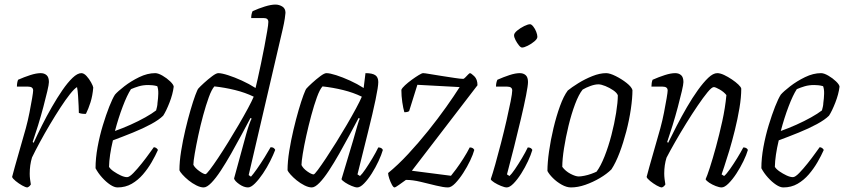

<svg xmlns="http://www.w3.org/2000/svg" viewBox="-20 -820 3693 840"><path d="M100 0Q92 0 77 -8.5Q62 -17 48.5 -28Q35 -39 33 -46Q36 -59 45 -90.5Q54 -122 66.5 -166Q79 -210 93 -259Q102 -292 109 -327.5Q116 -363 120.5 -390Q125 -417 125 -424Q125 -441 103 -441H54Q54 -458 59 -471Q86 -483 112.5 -491.5Q139 -500 158 -500Q174 -500 184 -491Q194 -482 194 -461Q194 -451 187 -421Q180 -391 169.5 -351.5Q159 -312 146.5 -271.5Q134 -231 123 -199L127 -195Q143 -230 163.5 -271Q184 -312 207 -352Q230 -392 253 -425.5Q276 -459 297.5 -479.5Q319 -500 336 -500Q347 -500 358.5 -487.5Q370 -475 378.5 -459.5Q387 -444 388 -437Q385 -401 376 -372.5Q367 -344 356 -322Q338 -321 325 -326Q325 -335 324 -356.5Q323 -378 321.5 -401.5Q320 -425 317 -439Q305 -432 286 -408Q267 -384 244.5 -349.5Q222 -315 198.5 -275.5Q175 -236 154.5 -198Q134 -160 120 -131Q110 -98 110 -60Q110 -48 111.5 -36Q113 -24 115 -13Q113 -10 110 -6.5Q107 -3 100 0Z M494 0Q480 0 462 -12Q444 -24 426.5 -43.5Q409 -63 398 -84Q398 -128 407 -177Q416 -226 430 -272Q444 -318 458 -353.5Q472 -389 483 -406Q495 -420 524 -442.5Q553 -465 589 -482.5Q625 -500 659 -500Q672 -500 691 -489Q710 -478 724.5 -464Q739 -450 740 -441Q736 -408 721.5 -371Q707 -334 694 -314Q676 -296 641 -277Q606 -258 561.5 -240Q517 -222 474 -206Q458 -139 457 -90Q463 -80 477.5 -70Q492 -60 508 -52.5Q524 -45 536 -45Q546 -45 563.5 -63Q581 -81 600.5 -105.5Q620 -130 634.5 -150.5Q649 -171 653 -176Q665 -175 671 -164Q660 -139 643.5 -110.5Q627 -82 605.5 -57Q584 -32 556.5 -16Q529 0 494 0ZM483 -247Q517 -259 551.5 -274.5Q586 -290 615.5 -306.5Q645 -323 663 -337Q665 -344 667 -353Q669 -362 669 -369Q672 -390 672.5 -410Q673 -430 668 -443Q657 -446 647.5 -447Q638 -448 629 -448Q606 -448 587.5 -442.5Q569 -437 553 -430Q536 -404 517 -354Q498 -304 483 -247Z M871 0Q857 0 839 -9Q821 -18 805 -31Q789 -44 778 -56.5Q767 -69 765 -75Q765 -113 772.5 -159.5Q780 -206 791 -252.5Q802 -299 813.5 -338.5Q825 -378 834.5 -403.5Q844 -429 848 -433Q855 -441 872.5 -457Q890 -473 908 -486.5Q926 -500 935 -500Q950 -500 978 -491Q1006 -482 1038 -467.5Q1070 -453 1098 -435Q1101 -446 1107.5 -475.5Q1114 -505 1122 -542.5Q1130 -580 1137 -617.5Q1144 -655 1149 -684Q1154 -713 1154 -724Q1154 -741 1134 -741H1079Q1079 -758 1085 -771Q1111 -783 1138.5 -791.5Q1166 -800 1185 -800Q1201 -800 1215 -791.5Q1229 -783 1229 -764Q1229 -759 1226 -739Q1223 -719 1217 -693L1068 -54L1078 -47Q1088 -58 1104.5 -81.5Q1121 -105 1137.5 -131.5Q1154 -158 1164 -176Q1173 -176 1178 -172Q1183 -168 1184 -164Q1176 -143 1162 -115Q1148 -87 1130.5 -61Q1113 -35 1095.5 -17.5Q1078 0 1065 0Q1047 0 1027 -14Q1007 -28 1004 -39L1057 -233Q1064 -258 1070.5 -276.5Q1077 -295 1081 -301L1076 -304Q1058 -270 1036 -229Q1014 -188 991 -147.5Q968 -107 946 -73.5Q924 -40 904.5 -20Q885 0 871 0ZM879 -58Q883 -58 898 -77.5Q913 -97 934 -128.5Q955 -160 978.5 -198Q1002 -236 1024.5 -274.5Q1047 -313 1064.5 -345.5Q1082 -378 1090 -397Q1053 -415 1008.5 -426Q964 -437 918 -442Q906 -429 893.5 -394.5Q881 -360 869 -316Q857 -272 847.5 -227.5Q838 -183 832 -148Q826 -113 826 -99Q833 -85 852 -71.5Q871 -58 879 -58Z M1344 0Q1330 0 1312 -9Q1294 -18 1278 -31Q1262 -44 1251 -56.5Q1240 -69 1238 -75Q1238 -113 1245.5 -159.5Q1253 -206 1264 -252.5Q1275 -299 1286.5 -338.5Q1298 -378 1307.5 -403.5Q1317 -429 1321 -433Q1328 -441 1345.5 -457Q1363 -473 1381 -486.5Q1399 -500 1408 -500Q1423 -500 1451 -491Q1479 -482 1511 -467.5Q1543 -453 1571 -435L1579 -500Q1609 -500 1622 -491Q1635 -482 1635 -461Q1635 -441 1623 -383.5Q1611 -326 1590 -242Q1569 -158 1544 -57L1555 -50Q1564 -58 1579 -80Q1594 -102 1609.5 -128Q1625 -154 1635 -175Q1650 -175 1655 -164Q1649 -143 1636 -115Q1623 -87 1606.5 -61Q1590 -35 1573 -17.5Q1556 0 1543 0Q1534 0 1518.5 -6.5Q1503 -13 1490 -21.5Q1477 -30 1474 -36L1525 -206Q1535 -242 1543 -269Q1551 -296 1554 -301L1549 -304Q1531 -270 1509 -229Q1487 -188 1464 -147.5Q1441 -107 1419 -73.5Q1397 -40 1377.5 -20Q1358 0 1344 0ZM1352 -57Q1356 -57 1370.5 -76.5Q1385 -96 1406 -127.5Q1427 -159 1451 -197.5Q1475 -236 1497.5 -274.5Q1520 -313 1537.5 -345.5Q1555 -378 1563 -397Q1526 -415 1481.5 -426Q1437 -437 1391 -442Q1379 -429 1366.5 -394.5Q1354 -360 1342 -315.5Q1330 -271 1320 -226Q1310 -181 1304.5 -146.5Q1299 -112 1299 -98Q1306 -83 1324.5 -70Q1343 -57 1352 -57Z M1706 0Q1701 0 1694.5 -12Q1688 -24 1683 -39Q1678 -54 1678 -63Q1721 -98 1766 -146.5Q1811 -195 1853.5 -248Q1896 -301 1931.5 -351Q1967 -401 1991 -439L1806 -449L1770 -334Q1764 -329 1749 -329Q1744 -346 1740 -373Q1736 -400 1736 -427Q1739 -435 1752 -447Q1765 -459 1781.5 -471Q1798 -483 1812 -491.5Q1826 -500 1831 -500Q1838 -500 1861 -496Q1884 -492 1913.5 -487.5Q1943 -483 1969 -479Q1995 -475 2006 -475Q2010 -475 2016 -481.5Q2022 -488 2028 -494Q2034 -500 2036 -500Q2041 -500 2055 -486.5Q2069 -473 2069 -447L1782 -73L1953 -51Q1960 -59 1975.5 -80Q1991 -101 2007.5 -127Q2024 -153 2035 -175Q2050 -175 2055 -164Q2050 -145 2037 -117.5Q2024 -90 2006.5 -63Q1989 -36 1971.5 -18Q1954 0 1940 0Q1921 0 1888.5 -8Q1856 -16 1820.5 -24.5Q1785 -33 1756 -33Q1742 -23 1726 -11.5Q1710 0 1706 0Z M2197 0Q2188 0 2172 -6.5Q2156 -13 2142.5 -21.5Q2129 -30 2127 -36Q2135 -59 2147 -101.5Q2159 -144 2172 -194.5Q2185 -245 2196 -293Q2207 -341 2214 -376.5Q2221 -412 2221 -424Q2221 -441 2199 -441H2150Q2150 -458 2156 -471Q2183 -483 2209 -491.5Q2235 -500 2254 -500Q2270 -500 2280 -491Q2290 -482 2290 -461Q2290 -446 2281.5 -402.5Q2273 -359 2259 -300Q2245 -241 2229 -177Q2213 -113 2198 -57L2209 -50Q2218 -58 2233 -80Q2248 -102 2263.5 -128Q2279 -154 2289 -175Q2304 -175 2309 -164Q2303 -143 2290 -115Q2277 -87 2260.5 -61Q2244 -35 2227 -17.5Q2210 0 2197 0ZM2264 -612Q2258 -612 2250 -622Q2242 -632 2235.5 -644.5Q2229 -657 2229 -666Q2229 -675 2243 -686.5Q2257 -698 2273.5 -706Q2290 -714 2299 -714Q2305 -714 2313 -704Q2321 -694 2326 -681Q2331 -668 2331 -659Q2331 -650 2318 -639Q2305 -628 2289 -620Q2273 -612 2264 -612Z M2478 0Q2459 0 2437.5 -12Q2416 -24 2399 -41Q2382 -58 2375 -72Q2375 -108 2382 -157.5Q2389 -207 2401.5 -259.5Q2414 -312 2430 -356Q2446 -400 2464 -424Q2481 -438 2510 -456Q2539 -474 2571.5 -487Q2604 -500 2632 -500Q2648 -500 2674 -487Q2700 -474 2721.5 -457Q2743 -440 2747 -426Q2747 -391 2740 -343Q2733 -295 2720 -245Q2707 -195 2690.5 -151.5Q2674 -108 2655 -79Q2635 -59 2604.5 -41Q2574 -23 2541 -11.5Q2508 0 2478 0ZM2512 -48Q2521 -48 2536.5 -51Q2552 -54 2567 -59.5Q2582 -65 2590 -69Q2608 -93 2625 -136Q2642 -179 2655 -229Q2668 -279 2675.5 -326Q2683 -373 2683 -403Q2679 -414 2663 -425Q2647 -436 2628.5 -443.5Q2610 -451 2598 -451Q2583 -451 2563.5 -444Q2544 -437 2529 -428Q2512 -407 2496 -364.5Q2480 -322 2467.5 -270.5Q2455 -219 2447.5 -171Q2440 -123 2440 -90Q2454 -71 2476 -59.5Q2498 -48 2512 -48Z M2876 0Q2868 0 2853 -8.5Q2838 -17 2824.5 -28Q2811 -39 2809 -46Q2812 -59 2821 -90.5Q2830 -122 2842.5 -166Q2855 -210 2869 -259Q2878 -292 2885 -327.5Q2892 -363 2896.5 -390Q2901 -417 2901 -424Q2901 -441 2879 -441H2830Q2830 -458 2835 -471Q2862 -483 2888.5 -491.5Q2915 -500 2934 -500Q2950 -500 2960 -491Q2970 -482 2970 -461Q2970 -451 2963 -421Q2956 -391 2945.5 -351.5Q2935 -312 2922.5 -271.5Q2910 -231 2899 -199L2903 -195Q2920 -230 2941 -270.5Q2962 -311 2985.5 -351.5Q3009 -392 3033 -425.5Q3057 -459 3078.5 -479.5Q3100 -500 3118 -500Q3131 -500 3148 -492Q3165 -484 3182 -472.5Q3199 -461 3210.5 -450Q3222 -439 3223 -432Q3223 -394 3215 -346.5Q3207 -299 3195 -250.5Q3183 -202 3170.5 -160.5Q3158 -119 3148.5 -91Q3139 -63 3137 -57L3148 -50Q3158 -58 3173.5 -80Q3189 -102 3205 -128Q3221 -154 3232 -175Q3247 -175 3252 -164Q3246 -143 3232.5 -115Q3219 -87 3202 -61Q3185 -35 3167.5 -17.5Q3150 0 3137 0Q3127 0 3111.5 -6Q3096 -12 3083 -20.5Q3070 -29 3067 -36Q3073 -48 3085.5 -86.5Q3098 -125 3112.5 -178Q3127 -231 3140 -290Q3153 -349 3158 -404Q3147 -418 3128.5 -428.5Q3110 -439 3103 -439Q3094 -439 3075.5 -416.5Q3057 -394 3032.5 -358Q3008 -322 2982 -280Q2956 -238 2933.5 -198.5Q2911 -159 2896 -130Q2886 -98 2886 -61Q2886 -49 2887.5 -37Q2889 -25 2891 -13Q2889 -10 2886 -6.5Q2883 -3 2876 0Z M3407 0Q3393 0 3375 -12Q3357 -24 3339.5 -43.5Q3322 -63 3311 -84Q3311 -128 3320 -177Q3329 -226 3343 -272Q3357 -318 3371 -353.5Q3385 -389 3396 -406Q3408 -420 3437 -442.5Q3466 -465 3502 -482.5Q3538 -500 3572 -500Q3585 -500 3604 -489Q3623 -478 3637.5 -464Q3652 -450 3653 -441Q3649 -408 3634.5 -371Q3620 -334 3607 -314Q3589 -296 3554 -277Q3519 -258 3474.5 -240Q3430 -222 3387 -206Q3371 -139 3370 -90Q3376 -80 3390.5 -70Q3405 -60 3421 -52.5Q3437 -45 3449 -45Q3459 -45 3476.5 -63Q3494 -81 3513.5 -105.5Q3533 -130 3547.5 -150.5Q3562 -171 3566 -176Q3578 -175 3584 -164Q3573 -139 3556.5 -110.5Q3540 -82 3518.5 -57Q3497 -32 3469.5 -16Q3442 0 3407 0ZM3396 -247Q3430 -259 3464.5 -274.5Q3499 -290 3528.5 -306.5Q3558 -323 3576 -337Q3578 -344 3580 -353Q3582 -362 3582 -369Q3585 -390 3585.5 -410Q3586 -430 3581 -443Q3570 -446 3560.5 -447Q3551 -448 3542 -448Q3519 -448 3500.5 -442.5Q3482 -437 3466 -430Q3449 -404 3430 -354Q3411 -304 3396 -247Z"/></svg>

Font: Texturina 72pt 72pt ExtraLight
Style: Italic
Weight: 200
Italic angle: -11°
Designer: Guillermo Torres Carreño
Foundry: Omnibus-Type
Version: Version 1.002; ttfautohint (v1.8.3)